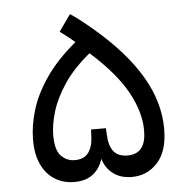

<svg xmlns="http://www.w3.org/2000/svg" viewBox="-50 -739 785 791"><g transform="rotate(-5 342.0 -343.5)"><path d="M344.7 -83.5Q356.4 -44.2 387.3 -21.1Q418.2 2 464.1 2Q527.8 2 570.7 -45Q613.5 -92 613.5 -184.1Q613.5 -294.9 550.4 -401.9Q487.3 -508.8 363.3 -614.7Q339.1 -635.5 316.2 -653.6Q293.2 -671.6 268.1 -688.7L219.2 -619.9Q228.5 -613.5 239.6 -604.9Q250.7 -596.2 261.6 -587.6Q272.5 -579.1 280.5 -572Q201.7 -506.3 155.9 -439.5Q110.1 -372.6 90.7 -308.1Q71.3 -243.7 71.3 -185.1Q71.3 -124.5 91.2 -82.9Q111.1 -41.3 146.1 -19.7Q181.2 2 226.3 2Q273.9 2 303.5 -21.1Q333 -44.2 344.7 -83.5ZM313 -207.5 311.8 -178.7Q310.3 -136.5 292.4 -112.1Q274.4 -87.6 235.6 -87.6Q202.9 -87.6 179.3 -111.7Q155.8 -135.7 155.8 -197Q155.8 -240.2 171.9 -294.2Q188 -348.1 226.9 -406.5Q265.9 -464.8 334.2 -521Q438.2 -428.2 484.4 -344.5Q530.5 -260.7 530.5 -185.3Q530.5 -146.7 519.9 -125.5Q509.3 -104.2 492.1 -95.9Q474.9 -87.6 455.3 -87.6Q414.8 -87.6 396.2 -111.6Q377.7 -135.5 376 -180.2L374.5 -207.5Z"/></g></svg>

Font: Estedad-FD-VF Thin
Style: Regular
Weight: 100
Designer: Amin Abedi
Version: Version 5.0